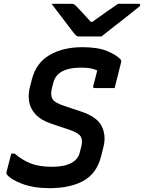

<svg xmlns="http://www.w3.org/2000/svg" viewBox="-20 -966 754 1005"><path d="M411 -719Q493 -719 541.5 -698.5Q590 -678 610 -656Q617 -649 614 -640Q607 -610 597.5 -574Q588 -538 580 -505H476Q465 -505 468 -516Q473 -534 478 -553.5Q483 -573 489 -597Q473 -605 452.5 -608.5Q432 -612 404 -612Q343 -612 306.5 -593Q270 -574 259 -533L252 -505Q243 -470 254 -449Q265 -428 318 -411L405 -382Q487 -355 512 -306Q537 -257 521 -195L509 -147Q487 -60 419.5 -21Q352 18 242 19Q156 19 95.5 -4Q35 -27 15 -54Q12 -58 14 -65Q22 -97 28.5 -121.5Q35 -146 39 -162H57Q95 -129 139.5 -111Q184 -93 253 -93Q316 -93 352.5 -112.5Q389 -132 397 -166L406 -201Q414 -235 401 -253.5Q388 -272 340 -288L253 -317Q195 -336 166.5 -367Q138 -398 132.5 -434Q127 -470 135 -504L147 -551Q169 -637 239.5 -678Q310 -719 411 -719ZM511 -775H392Q385 -775 380.5 -778.5Q376 -782 365 -795Q357 -806 337.5 -831Q318 -856 294.5 -887.5Q271 -919 250 -946H351Q363 -946 366.5 -944Q370 -942 377 -936Q389 -924 408 -903.5Q427 -883 455 -852H464Q506 -882 538.5 -905Q571 -928 598 -946H705Q715 -946 714 -939Q713 -935 708.5 -931Q704 -927 686 -913Q665 -896 632 -870Q599 -844 566 -818.5Q533 -793 511 -775Z"/></svg>

Font: Recursive Sn Lnr St SmB
Style: Italic
Weight: 600
Italic angle: -15°
Version: Version 1.079;hotconv 1.0.112;makeotfexe 2.5.65598; ttfautoh